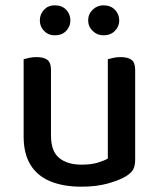

<svg xmlns="http://www.w3.org/2000/svg" viewBox="-20 -689 598 723"><path d="M69 -175V-260H172V-178Q172 -120 202.5 -94.5Q233 -69 287 -69Q323 -69 348 -76.5Q373 -84 386 -92V-260H489V-88Q489 -66 482 -52Q475 -38 454 -25Q429 -10 386 2Q343 14 286 14Q219 14 170 -6Q121 -26 95 -68Q69 -110 69 -175ZM489 -210H386V-466Q393 -468 406 -471Q419 -474 433 -474Q462 -474 475.5 -463.5Q489 -453 489 -426ZM172 -210H69V-466Q76 -468 89 -471Q102 -474 117 -474Q145 -474 158.5 -463.5Q172 -453 172 -426ZM245 -612Q245 -589 229 -572.5Q213 -556 186 -556Q162 -556 146 -572.5Q130 -589 130 -612Q130 -636 146 -652.5Q162 -669 186 -669Q213 -669 229 -652.5Q245 -636 245 -612ZM429 -612Q429 -589 412.5 -572.5Q396 -556 370 -556Q346 -556 329 -572.5Q312 -589 312 -612Q312 -636 329 -652.5Q346 -669 370 -669Q396 -669 412.5 -652.5Q429 -636 429 -612Z"/></svg>

Font: Baloo Bhaijaan 2 Medium
Style: Regular
Weight: 500
Designer: Sanskriti Dholi, Noopur Datye and Ek Type
Foundry: Ek Type
Version: Version 1.701